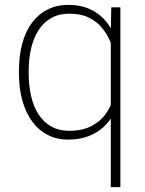

<svg xmlns="http://www.w3.org/2000/svg" viewBox="-20 -558 591 781"><path d="M430.7 203.1V-426.8L432.6 -528.3H469.7V203.1ZM57.1 -259.3V-269.5Q57.1 -331.5 70.6 -381.1Q84 -430.7 110.1 -465.6Q136.2 -500.5 173.6 -519.3Q210.9 -538.1 258.3 -538.1Q303.2 -538.1 338.1 -524.2Q373 -510.3 398.7 -484.6Q424.3 -459 440.9 -424.6Q457.5 -390.1 465.8 -348.6V-166.5Q460 -129.9 443.8 -97.9Q427.7 -65.9 401.6 -41.7Q375.5 -17.6 339.4 -3.9Q303.2 9.8 257.3 9.8Q210 9.8 172.9 -9.8Q135.7 -29.3 110.1 -64.9Q84.5 -100.6 70.8 -149.9Q57.1 -199.2 57.1 -259.3ZM96.7 -269.5V-259.3Q96.7 -209 106.7 -166.3Q116.7 -123.5 137 -92.3Q157.2 -61 188.5 -43.5Q219.7 -25.9 261.2 -25.9Q314.9 -25.9 352.3 -45.4Q389.6 -64.9 412.1 -97.4Q434.6 -129.9 443.4 -168.9V-341.3Q438.5 -365.2 426.8 -392.8Q415 -420.4 394.3 -445.6Q373.5 -470.7 341.1 -486.6Q308.6 -502.4 262.2 -502.4Q220.2 -502.4 189 -484.9Q157.7 -467.3 137.2 -435.8Q116.7 -404.3 106.7 -361.8Q96.7 -319.3 96.7 -269.5Z"/></svg>

Font: Roboto ExtraLight
Style: Regular
Weight: 250
Designer: Christian Robertson
Foundry: Google
Version: Version 3.009; 2024